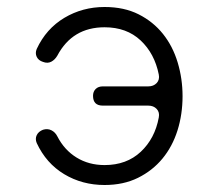

<svg xmlns="http://www.w3.org/2000/svg" viewBox="-20 -518 589 549"><path d="M279 11Q215 11 163.5 -20Q112 -51 85 -109Q80 -121 85 -131.5Q90 -142 103 -147Q116 -151 127 -145.5Q138 -140 144 -128Q164 -89 199 -67.5Q234 -46 279 -46Q342 -46 382.5 -84Q423 -122 434 -182Q437 -197 428 -206.5Q419 -216 404 -216H274Q246 -216 246 -244Q246 -256 253.5 -263.5Q261 -271 274 -271H404Q419 -271 428 -280.5Q437 -290 434 -305Q422 -365 382 -402.5Q342 -440 279 -440Q187 -440 144 -359Q137 -347 126.5 -341.5Q116 -336 103 -341Q90 -345 85 -355.5Q80 -366 85 -378Q112 -436 164 -467Q216 -498 279 -498Q335 -498 376.5 -477Q418 -456 446 -421Q474 -386 488 -339.5Q502 -293 502 -243Q502 -191 487.5 -145Q473 -99 444.5 -64.5Q416 -30 374.5 -9.5Q333 11 279 11Z"/></svg>

Font: Higure Gothic
Style: Regular
Weight: 400
Designer: Yoshimichi Ohira
Foundry: Positype
Version: Version 1.000